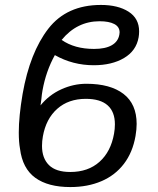

<svg xmlns="http://www.w3.org/2000/svg" viewBox="-20 -744 640 777"><path d="M61 -142Q56 -169 56 -208Q56 -273 71.5 -364Q101 -531.5 175.5 -627.8Q250 -724 388.5 -724Q457.5 -724 500.2 -696.8Q543 -669.5 543 -617Q543 -604.5 541 -593Q531.5 -538.5 482 -509.2Q432.5 -480 359.5 -480Q274.5 -480 202 -521Q166 -456 152 -378Q149 -361 147.5 -343.5Q145.5 -325 144 -317.5Q178.5 -360 228 -382.5Q277.5 -405 329.5 -405Q426.5 -405 479.8 -364Q533 -323 533 -242.5Q533 -220.5 528.5 -194Q517 -127.5 481.5 -81Q446 -34.5 390.5 -10.8Q335 13 264.5 13Q174.5 13 122.8 -24.5Q71 -62 61 -142ZM441.5 -203Q445 -222 445 -241Q445 -291.5 415.5 -317.8Q386 -344 327.5 -344Q257 -344 211.5 -303.5Q166 -263 153.5 -192Q150 -173 150 -153.5Q150 -104 178 -76Q206 -48 264.5 -48Q336.5 -48 382.5 -89Q428.5 -130 441.5 -203ZM463 -604Q464 -610 464 -613Q464 -635.5 442.5 -646.8Q421 -658 383 -658Q291.5 -658 229.5 -582.5Q281.5 -546 360.5 -546Q406 -546 432 -560.8Q458 -575.5 463 -604Z"/></svg>

Font: JuliaMono Light
Style: Italic
Weight: 300
Italic angle: -9°
Monospace: yes
Designer: cormullion
Foundry: corm
Version: Version 0.054; ttfautohint (v1.8.4)